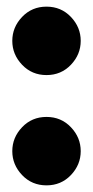

<svg xmlns="http://www.w3.org/2000/svg" viewBox="-20 -538 280 578"><path d="M120 20Q76 20 46.5 -11Q17 -42 17 -83Q17 -124 46.5 -155Q76 -186 120 -186Q164 -186 193.5 -155Q223 -124 223 -83Q223 -42 193.5 -11Q164 20 120 20ZM120 -312Q76 -312 46.5 -343Q17 -374 17 -415Q17 -456 46.5 -487Q76 -518 120 -518Q164 -518 193.5 -487Q223 -456 223 -415Q223 -374 193.5 -343Q164 -312 120 -312Z"/></svg>

Font: Trujillo Black
Style: Regular
Weight: 900
Designer: Fira Sans original fonts by bBox Type GmbH, Carrois Corporate GbR, & Edenspiekermann AG / Changes by Cristiano Sobral
Foundry: Fira Sans original fonts by bBox Type GmbH, Carrois Corporate GbR, & Edenspiekermann AG / Changes by Cristiano Sobral
Version: Version 4.301;July 28, 2020;FontCreator 13.0.0.2655 64-bit